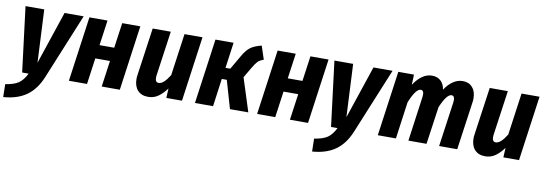

<svg xmlns="http://www.w3.org/2000/svg" viewBox="-77 -936 4383 1545"><g transform="rotate(10 2115.0 -163.5)"><path d="M289 2Q246 108 171.5 160.5Q97 213 -17 221L-19 116Q52 105 88 80.5Q124 56 152 0H99L33 -531H186L207 -99L352 -531H508Z M749 0 779 -214H659L629 0H481L555 -531H703L674 -325H794L823 -531H971L897 0Z M1014 -109Q1014 -126 1017 -144L1072 -531H1220L1168 -164Q1167 -157 1167 -146Q1167 -108 1195 -108Q1235 -108 1284 -188L1332 -531H1479L1405 0H1277L1281 -78Q1248 -33 1212 -8Q1176 17 1130 17Q1075 17 1044.5 -16.5Q1014 -50 1014 -109Z M1996 -439Q1964 -428 1948 -411.5Q1932 -395 1908 -354L1860 -272L1947 0H1797L1731 -228H1690L1659 0H1511L1585 -531H1733L1704 -321H1743L1809 -435Q1838 -486 1869 -509.5Q1900 -533 1960 -548Z M2287 0 2317 -214H2197L2167 0H2019L2093 -531H2241L2212 -325H2332L2361 -531H2509L2435 0Z M2813 2Q2770 108 2695.5 160.5Q2621 213 2507 221L2505 116Q2576 105 2612 80.5Q2648 56 2676 0H2623L2557 -531H2710L2731 -99L2876 -531H3032Z M3712 -424Q3712 -406 3709 -388L3654 0H3506L3557 -361Q3559 -379 3559 -383Q3559 -420 3534 -420Q3495 -420 3447 -307L3403 0H3255L3305 -361Q3307 -379 3307 -385Q3307 -420 3282 -420Q3243 -420 3195 -303L3153 0H3005L3079 -531H3207L3204 -447Q3270 -548 3353 -548Q3396 -548 3423.5 -523Q3451 -498 3458 -452Q3487 -497 3524.5 -522.5Q3562 -548 3604 -548Q3654 -548 3683 -515Q3712 -482 3712 -424Z M3768 -109Q3768 -126 3771 -144L3826 -531H3974L3922 -164Q3921 -157 3921 -146Q3921 -108 3949 -108Q3989 -108 4038 -188L4086 -531H4233L4159 0H4031L4035 -78Q4002 -33 3966 -8Q3930 17 3884 17Q3829 17 3798.5 -16.5Q3768 -50 3768 -109Z"/></g></svg>

Font: Fira Sans Condensed
Style: Bold Italic
Weight: 700
Width: 3
Italic angle: -8°
Designer: Carrois Corporate & Edenspiekermann AG
Foundry: Carrois Corporate GbR & Edenspiekermann AG
Version: Version 4.203